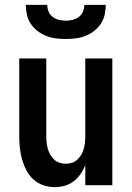

<svg xmlns="http://www.w3.org/2000/svg" viewBox="-20 -760 540 788"><path d="M204 8Q180 8 157 0Q134 -8 116.5 -24Q99 -40 88 -61.5Q77 -83 70.5 -106Q64 -129 61.5 -152.5Q59 -176 59 -200V-520H170V-200Q170 -187 171.5 -174Q173 -161 176.5 -148.5Q180 -136 186.5 -125Q193 -114 202.5 -105Q212 -96 224.5 -92Q237 -88 250 -88Q263 -88 275.5 -92Q288 -96 297.5 -105Q307 -114 313.5 -125Q320 -136 323.5 -148.5Q327 -161 328.5 -174Q330 -187 330 -200V-520H441V0H330V-82Q322 -62 310 -45Q298 -28 281.5 -15.5Q265 -3 245 2.5Q225 8 204 8ZM250 -600Q230 -600 209.5 -602.5Q189 -605 170 -612.5Q151 -620 134.5 -632.5Q118 -645 106.5 -662Q95 -679 90.5 -699.5Q86 -720 86 -740H174Q174 -726 179.5 -712.5Q185 -699 196.5 -690.5Q208 -682 222 -678.5Q236 -675 250 -675Q264 -675 278 -678.5Q292 -682 303.5 -690.5Q315 -699 320.5 -712.5Q326 -726 326 -740H414Q414 -720 409.5 -699.5Q405 -679 393.5 -662Q382 -645 365.5 -632.5Q349 -620 330 -612.5Q311 -605 290.5 -602.5Q270 -600 250 -600Z"/></svg>

Font: Iosevka Custom
Style: Bold
Weight: 700
Monospace: yes
Designer: Belleve Invis
Foundry: Belleve Invis
Version: Version 30.3.3; ttfautohint (v1.8.3)